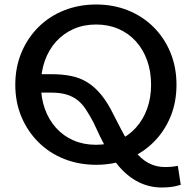

<svg xmlns="http://www.w3.org/2000/svg" viewBox="-20 -720 854 854"><path d="M699 114Q645 114 596.5 90Q548 66 506 16.5Q464 -33 426 -111L396 -175Q378 -209 361.5 -234Q345 -259 324.5 -275Q304 -291 276 -299.5Q248 -308 209 -308H145V-390H209Q257 -390 296.5 -382Q336 -374 369 -353.5Q402 -333 431 -297.5Q460 -262 486 -208L518 -146Q549 -86 579 -48.5Q609 -11 642 6Q675 23 713 23Q731 23 745.5 21.5Q760 20 771 18L784 102Q775 105 761.5 108Q748 111 732 112.5Q716 114 699 114ZM408 13Q331 13 265.5 -13Q200 -39 151.5 -87Q103 -135 75.5 -200Q48 -265 48 -343Q48 -421 75.5 -486.5Q103 -552 151.5 -600Q200 -648 265.5 -674Q331 -700 408 -700Q484 -700 549 -674Q614 -648 662.5 -600Q711 -552 738 -486.5Q765 -421 765 -343Q765 -265 738 -200Q711 -135 662.5 -87Q614 -39 549 -13Q484 13 408 13ZM407 -76Q462 -76 507 -96Q552 -116 584.5 -152Q617 -188 634.5 -236.5Q652 -285 652 -343Q652 -402 634.5 -451Q617 -500 584.5 -536Q552 -572 507 -591.5Q462 -611 407 -611Q352 -611 307 -591Q262 -571 229.5 -535Q197 -499 179.5 -450Q162 -401 162 -343Q162 -285 179.5 -236Q197 -187 229.5 -151Q262 -115 307 -95.5Q352 -76 407 -76Z"/></svg>

Font: BioRhyme Medium
Style: Regular
Weight: 500
Designer: Aoife Mooney
Foundry: Aoife Mooney Type
Version: Version 1.600;gftools[0.9.33]